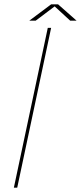

<svg xmlns="http://www.w3.org/2000/svg" viewBox="-20 -866 374 886"><path d="M44 0 200.5 -737.5H216L59.5 0ZM115 -770.5 216 -846H248L333.5 -770.5H304L228 -840.5H237.5L144.5 -770.5Z"/></svg>

Font: Epilogue Thin
Style: Italic
Weight: 250
Italic angle: -12°
Designer: Tyler Finck
Foundry: Etcetera Type Co
Version: Version 2.112